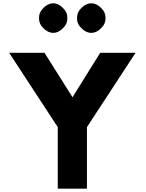

<svg xmlns="http://www.w3.org/2000/svg" viewBox="-20 -1130 879 1157"><path d="M328 -364V6L329 7H503L504 6V-364L797 -812H586L582 -809L417 -544L250 -809L247 -812H35ZM467 -1078C452 -1063 444 -1045 444 -1021C444 -997 452 -979 467 -964L474 -957C489 -942 508 -932 530 -932C552 -932 571 -942 586 -957L593 -964C608 -979 616 -997 616 -1021C616 -1045 608 -1063 593 -1078L586 -1085C571 -1100 552 -1110 530 -1110C508 -1110 489 -1100 474 -1085ZM238 -1078C223 -1063 215 -1045 215 -1021C215 -997 223 -979 238 -964L245 -957C260 -942 279 -932 301 -932C323 -932 341 -942 356 -957L363 -964C378 -979 386 -997 386 -1021C386 -1045 378 -1063 363 -1078L356 -1085C341 -1100 323 -1110 301 -1110C279 -1110 260 -1100 245 -1085Z"/></svg>

Font: Hussar Woodtype
Style: SeBd
Weight: 900
Foundry: Cannot Into Space Fonts
Version: Version 1.07